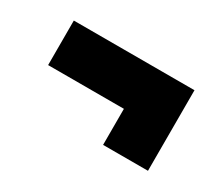

<svg xmlns="http://www.w3.org/2000/svg" viewBox="-54 -413 524 452"><g transform="rotate(30 207.5 -187.5)"><path d="M249 -78V-176H43V-297H371V-78Z"/></g></svg>

Font: Saira UltraCondensed Black
Style: Regular
Weight: 900
Width: 1
Designer: Hector Gatti with collaboration of the Omnibus-Type team
Foundry: Omnibus-Type
Version: Version 1.101